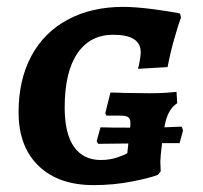

<svg xmlns="http://www.w3.org/2000/svg" viewBox="-20 -529 590 558"><path d="M451 -113Q446 -73 446 -59L447 -31L439 -21Q417 -12 363.5 -1.5Q310 9 252 9Q150 9 92 -47Q34 -103 34 -203Q34 -297 71 -366Q108 -435 177 -472Q246 -509 338 -509Q372 -509 419.5 -503Q467 -497 503 -490L506 -478Q499 -460 487 -418Q475 -376 467 -334L381 -329Q384 -340 386.5 -354.5Q389 -369 389 -377Q389 -428 309 -428Q242 -428 205 -374Q168 -320 168 -216Q168 -141 195 -102.5Q222 -64 273 -64Q299 -64 321 -71.5Q343 -79 350 -84L353 -112L265 -111L261 -119L272 -159Q298 -158 358 -158Q359 -163 359 -171Q359 -184 352.5 -188.5Q346 -193 329 -193H289L286 -200L301 -260Q322 -260 339 -259L414 -258Q441 -258 463.5 -259.5Q486 -261 493 -262L495 -229Q468 -212 459 -166L458 -159L508 -161L512 -150L502 -113Z"/></svg>

Font: Alegreya SC
Style: Bold Italic
Weight: 700
Italic angle: -7°
Designer: Juan Pablo del Peral
Foundry: Huerta Tipografica
Version: Version 2.007; ttfautohint (v1.6)